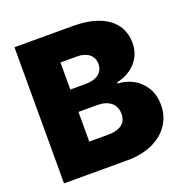

<svg xmlns="http://www.w3.org/2000/svg" viewBox="-127 -822 901 937"><g transform="rotate(-20 323.5 -353.5)"><path d="M47.9 -707H350.6Q429.7 -707 485.1 -685.3Q540.5 -663.6 568.6 -623.8Q596.7 -584 596.7 -529.3Q596.7 -490.7 579.6 -458.7Q562.5 -426.8 531.7 -405Q501 -383.3 460.9 -375V-368.2Q505.4 -366.7 542.7 -345.2Q580.1 -323.7 602.1 -285.9Q624 -248 624 -199.2Q624 -141.6 594 -96.4Q564 -51.3 507.8 -25.6Q451.7 0 376 0H47.9ZM427.7 -222.7Q427.7 -261.2 401.9 -282.5Q376 -303.7 331.1 -303.7H233.4V-149.4H328.1Q377.4 -149.4 402.6 -168Q427.7 -186.5 427.7 -222.7ZM405.3 -490.2Q405.3 -523.4 381.8 -542Q358.4 -560.5 319.3 -560.5H233.4V-419.9H316.4Q356 -419.9 380.6 -438.5Q405.3 -457 405.3 -490.2Z"/></g></svg>

Font: Pretendard GOV Black
Style: Regular
Weight: 900
Designer: Base glyphs from Inter by Rasmus Andersson; Hangeul glyphs from Noto Sans CJK(Source Han Sans) by Jang Soo-young and Kan
Foundry: Kil Hyung-jin
Version: Version 1.309